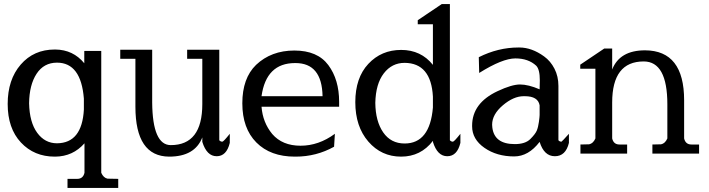

<svg xmlns="http://www.w3.org/2000/svg" viewBox="-20 -760 3509 950"><path d="M397 -447V-508L398 -507V-508H481V95Q492 120 512 124L565 125V170H314V125H362Q391 125 398 95V-51Q341 14 254 15H251Q149 15 83.5 -55Q18 -125 18 -245.5Q18 -366 82.5 -440.5Q147 -515 251 -515H254Q342 -514 397 -447ZM124 -249Q126 -155 164 -103Q202 -51 262 -51Q386 -52 395 -218V-272Q381 -450 262 -450Q197 -450 161 -395Q125 -340 124 -249Z M906 -514H1065V-66Q1071 -59 1080 -59Q1086 -59 1117 -98V-53Q1101 13 1052 13Q1003 13 981 -58V-80Q944 15 817 15Q650 14 650 -232V-469H575V-514H733V-252Q735 -42 825 -42Q981 -42 981 -245V-469H906Z M1633 -34Q1545 15 1443 15Q1441 15 1439 15Q1318 15 1248.5 -55Q1179 -125 1179 -249Q1179 -373 1247 -439Q1322 -510 1436.5 -510Q1551 -510 1604.5 -438Q1658 -366 1658 -256V-232H1274Q1280 -154 1327 -97Q1377 -39 1467 -39Q1557 -39 1637 -98ZM1576 -284Q1573 -448 1442 -448H1440Q1297 -448 1274 -284Z M2122 -439V-640H2047V-660L2166 -740H2206V-66Q2212 -59 2221 -59Q2227 -59 2258 -98V-53Q2242 13 2193 13Q2144 13 2122 -58L2123 -61L2122 -63Q2062 15 1964.5 15Q1867 15 1802.5 -59.5Q1738 -134 1738 -254.5Q1738 -375 1802.5 -444Q1867 -513 1965 -513Q2063 -513 2122 -439ZM1982 -50Q2107 -50 2122 -228V-282Q2113 -448 1982 -449Q1919 -449 1879 -397Q1839 -345 1837 -251Q1838 -160 1876 -105Q1914 -50 1982 -50Z M2795 -53Q2779 13 2725.5 13Q2672 13 2650 -58Q2595 14 2524 14Q2438 14 2377 -28.5Q2316 -71 2316 -135V-138Q2316 -250 2442 -309Q2512 -342 2553 -342Q2594 -342 2650 -318L2651 -362Q2651 -417 2633 -435Q2594 -471 2530 -471Q2466 -471 2351 -399L2349 -477Q2445 -525 2545 -525H2550Q2611 -525 2672 -481Q2704 -458 2723.5 -420Q2743 -382 2743 -335V-66Q2749 -59 2758 -59Q2760 -59 2795 -98ZM2650 -239Q2642 -284 2577 -284H2571Q2521 -284 2468 -239Q2415 -194 2415 -143Q2415 -136 2416 -129Q2426 -47 2527 -47Q2579 -47 2604 -72Q2629 -97 2636 -114Q2643 -131 2646.5 -157Q2650 -183 2650 -191Z M3009 -416Q3046 -511 3172 -511Q3365 -510 3365 -264V-75Q3372 -45 3401 -45H3439V0H3208V-45L3251 -46Q3271 -50 3282 -75V-244Q3282 -456 3165 -456Q3009 -456 3009 -253V-75Q3016 -45 3045 -45H3083V0H2852V-45L2895 -46Q2915 -50 2926 -75V-420H2851V-440L2970 -520H3009Z"/></svg>

Font: Sawarabi Mincho
Style: Regular
Weight: 400
Version: Version 1.00